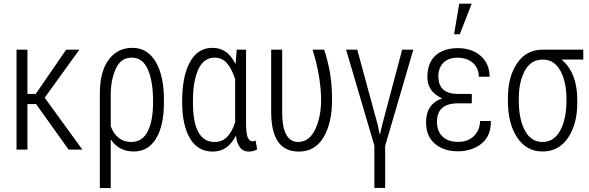

<svg xmlns="http://www.w3.org/2000/svg" viewBox="-20 -791 3114 1015"><path d="M125 -240.7V0H67.4V-528.3H125V-294.4H168.9L329.6 -528.3H399.4L216.3 -274.4L415.5 0H342.8L170.9 -240.7Z M789.1 -249V-259.3Q788.6 -363.3 761.2 -424.8Q733.9 -486.3 676.3 -486.3Q618.7 -486.3 592.3 -427.7Q565.4 -369.1 565.4 -290.5V-123Q598.1 -40.5 673.8 -40.5Q732.4 -40.5 760.7 -96.2Q789.1 -151.9 789.1 -249ZM566.9 -52.2 565.4 -51.8V203.1H507.8V-291.5H508.3L507.8 -295.9Q507.8 -413.1 554.7 -475.6Q601.1 -538.1 680.2 -538.1Q759.3 -538.1 803.2 -463.9Q847.2 -389.6 846.7 -259.3V-249Q846.7 -128.9 805.7 -59.6Q764.6 9.8 687 9.8Q609.4 9.8 566.9 -52.2Z M1000 -249Q1000 -40.5 1114.3 -40.5Q1154.8 -40.5 1180.7 -67.4Q1206.5 -94.2 1223.1 -144V-372.6Q1206.5 -424.8 1180.7 -455.6Q1154.8 -486.3 1115.2 -486.3Q1056.6 -486.3 1028.3 -424.3Q1000 -362.3 1000 -259.3ZM1224.1 -454.1 1225.6 -454.6 1231.4 -528.3H1280.8V-134.3Q1281.2 -83 1290 -63.5Q1298.8 -43.9 1315.9 -43.9Q1321.3 -43.9 1331.5 -47.4L1339.4 -1.5Q1320.3 10.3 1294.4 10.3Q1238.8 10.3 1227.5 -71.8L1226.1 -72.3Q1184.1 10.3 1105 10.3Q1025.4 10.3 984.4 -59.1Q943.4 -128.4 942.9 -249V-259.3Q943.4 -388.7 984.4 -463.4Q1025.4 -538.1 1104 -538.1Q1182.6 -538.1 1224.1 -454.1Z M1559.1 10.3Q1413.6 10.3 1413.6 -199.2V-528.3H1471.7V-198.2Q1471.7 -40.5 1556.2 -40.5Q1614.7 -41 1646 -106.4Q1677.2 -171.9 1677.7 -264.2Q1675.8 -390.1 1632.3 -528.3H1693.8Q1713.4 -468.3 1724.1 -408.2Q1734.9 -348.1 1735.4 -265.1Q1735.8 -142.1 1690.9 -65.9Q1646 10.3 1559.1 10.3Z M2016.1 202.6H1959V-21.5L1809.6 -528.3H1868.7L1976.1 -133.3L1987.3 -81.1H1988.8L2001 -133.3L2106 -528.3H2165L2016.1 -20Z M2399.9 -244.6Q2290 -244.6 2290 -146.5Q2290.5 -96.7 2319.8 -68.8Q2349.1 -41 2401.9 -41Q2454.6 -41 2485.8 -72.3Q2517.1 -103.5 2517.6 -151.4H2575.2Q2575.7 -71.3 2524.9 -31.2Q2474.1 8.8 2399.9 8.8Q2325.7 8.8 2278.8 -31.2Q2231.9 -71.3 2232.4 -145Q2232.4 -241.2 2317.4 -271Q2239.3 -306.2 2239.3 -382.8Q2239.7 -460 2282.7 -498Q2325.7 -536.1 2399.9 -536.6Q2474.1 -536.6 2521 -495.6Q2567.9 -454.6 2568.4 -385.3H2511.2Q2511.2 -430.2 2480.5 -458Q2449.7 -485.8 2399.9 -485.8Q2350.1 -486.3 2323.7 -459Q2297.4 -431.6 2297.4 -388.2Q2297.4 -294.4 2399.9 -294.4H2474.1V-244.6ZM2407.7 -771.5H2473.6L2410.6 -609.9H2380.4Z M2722.7 -255.9Q2722.7 -161.6 2754.9 -101.1Q2786.6 -40.5 2848.1 -40.5Q2909.7 -41 2941.9 -101.6Q2974.1 -162.1 2974.6 -255.9V-271.5Q2974.1 -359.4 2941.9 -418Q2909.7 -476.6 2848.1 -476.1H2847.7Q2786.1 -475.6 2754.4 -417Q2722.7 -358.4 2722.7 -271.5ZM3031.7 -262.7V-246.6Q3031.7 -134.8 2982.9 -62.5Q2934.1 9.8 2848.1 9.8Q2763.2 9.8 2714.4 -63.5Q2665.5 -136.7 2665 -255.9V-271.5Q2665 -385.7 2713.9 -457Q2762.7 -528.3 2847.7 -528.3H3063.5V-476.1H2950.7L2950.2 -474.6Q3031.7 -405.3 3031.7 -262.7Z"/></svg>

Font: RobotoCondensed-Light
Style: Light
Weight: 300
Designer: Google
Version: Version 1.200311; 2013